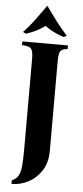

<svg xmlns="http://www.w3.org/2000/svg" viewBox="-70 -935 520 1196"><g transform="rotate(5 190.0 -337.0)"><path d="M50 225V202Q76 192 89 171Q102 150 106 109Q110 68 110 0V-565Q110 -614 95.5 -627.5Q81 -641 40 -642V-665H325V-642Q296 -641 283 -627.5Q270 -614 270 -565V0Q270 72 237.5 122.5Q205 173 155 199Q105 225 50 225ZM294 -715Q227 -736 176 -774Q125 -736 58 -715L39 -724Q77 -764 111 -810Q145 -856 175 -899H177Q207 -856 241.5 -810Q276 -764 313 -724Z"/></g></svg>

Font: Bona Nova
Style: Bold
Weight: 700
Designer: Mateusz Machalski
Foundry: Capitalics
Version: Version 4.001; ttfautohint (v1.8.3)